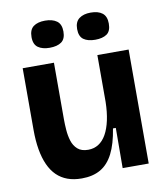

<svg xmlns="http://www.w3.org/2000/svg" viewBox="-82 -789 753 871"><g transform="rotate(-10 294.0 -353.0)"><path d="M225 14Q188 14 159.5 3.5Q131 -7 110 -27.5Q89 -48 75 -79Q61 -110 54 -150.5Q47 -191 47 -241V-525H191V-264Q191 -242 193 -215Q195 -188 202.5 -164Q210 -140 227.5 -124.5Q245 -109 276 -109Q303 -109 324 -122.5Q345 -136 359.5 -162Q374 -188 382 -225Q390 -262 391 -309V-525H535V-228V0H415L416 -185H403Q392 -115 369.5 -71Q347 -27 311.5 -6.5Q276 14 225 14ZM394 -595Q360 -595 340.5 -609Q321 -623 321 -657Q321 -690 341 -705Q361 -720 394 -720Q429 -720 448 -705Q467 -690 467 -657Q467 -622 447.5 -608.5Q428 -595 394 -595ZM184 -595Q151 -595 131 -609Q111 -623 111 -657Q111 -691 130.5 -705.5Q150 -720 184 -720Q218 -720 238 -705.5Q258 -691 258 -657Q258 -623 238.5 -609Q219 -595 184 -595Z"/></g></svg>

Font: Bricolage Grotesque 28pt
Style: Bold
Weight: 700
Designer: Mathieu Triay
Foundry: Atelier Triay
Version: Version 1.000;gftools[0.9.30]